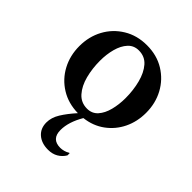

<svg xmlns="http://www.w3.org/2000/svg" viewBox="-198 -582 939 939"><g transform="rotate(45 272.0 -112.0)"><path d="M291 240Q246 240 218.5 216Q191 192 191 151Q191 117 212 83Q233 49 268 10Q201 9 149.5 -23Q98 -55 69.5 -108.5Q41 -162 41 -227Q41 -293 70 -346.5Q99 -400 151.5 -432Q204 -464 272 -464Q341 -464 393 -432Q445 -400 474 -346.5Q503 -293 503 -227Q503 -166 478.5 -115.5Q454 -65 409 -32Q364 1 304 8Q266 73 266 128Q266 191 327 191Q338 191 351 187.5Q364 184 375 177H378V192Q365 214 343 227Q321 240 291 240ZM284 -37Q318 -37 339.5 -61Q361 -85 371 -124Q381 -163 381 -207Q381 -261 368.5 -309.5Q356 -358 330 -388Q304 -418 262 -418Q228 -418 206 -394Q184 -370 173.5 -331Q163 -292 163 -248Q163 -194 175.5 -146Q188 -98 215 -67.5Q242 -37 284 -37Z"/></g></svg>

Font: Spectral SemiBold
Style: Regular
Weight: 600
Designer: Jean-Baptiste Levee
Foundry: Production Type
Version: Version 2.001